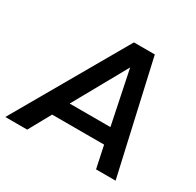

<svg xmlns="http://www.w3.org/2000/svg" viewBox="-167 -832 1016 995"><g transform="rotate(30 341.0 -334.0)"><path d="M522 0 494 -132H183L110 0H-21L363 -668H488L639 0ZM411 -546 233 -227H477Z"/></g></svg>

Font: Celebes SemiBold
Style: Italic
Weight: 600
Italic angle: -10°
Designer: Anugrah Pasau
Foundry: Lafontype
Version: Version 1.000; ttfautohint (v1.8.4)